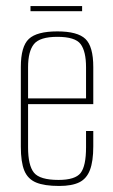

<svg xmlns="http://www.w3.org/2000/svg" viewBox="-20 -607 373 636"><path d="M176 9Q127 9 99.5 -2.5Q72 -14 60.5 -42Q49 -70 49 -121V-385Q49 -453 75.5 -478Q102 -503 170 -503Q237 -503 263 -478Q289 -453 289 -385V-262H73V-119Q73 -59 92.5 -35Q112 -11 174 -11Q229 -11 247 -34Q265 -57 265 -119V-173H289V-122Q289 -73 278 -44Q267 -15 242.5 -3Q218 9 176 9ZM73 -281H265V-384Q265 -437 247 -461Q229 -485 170 -485Q112 -485 92.5 -461Q73 -437 73 -384ZM81 -570V-587H252V-570Z"/></svg>

Font: Alumni Sans SC Thin
Style: Regular
Weight: 100
Designer: Robert E. Leuschke
Foundry: Robert E. Leuschke
Version: Version 1.018